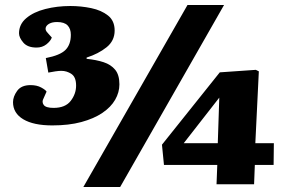

<svg xmlns="http://www.w3.org/2000/svg" viewBox="-20 -736 1136 767"><path d="M313 11 729 -716H875L460 11ZM1000 -164H1074L1073 -77H998L995 0H845L848 -77H635L627 -158L858 -447L1002 -457L1014 -451ZM850 -164 856 -346 714 -164ZM438 -614Q438 -573 405.5 -547Q373 -521 326 -506V-501Q365 -497 394 -487.5Q423 -478 440 -457.5Q457 -437 457 -399Q457 -367 440 -337.5Q423 -308 389 -285Q355 -262 305 -248.5Q255 -235 189 -235Q114 -235 73 -259.5Q32 -284 32 -328Q32 -350 48.5 -373Q65 -396 102 -396Q127 -396 144.5 -386.5Q162 -377 166 -370L154 -343Q146 -329 154.5 -317Q163 -305 194 -305Q241 -305 262.5 -333Q284 -361 284 -394Q284 -428 265.5 -440.5Q247 -453 225 -453Q216 -453 201.5 -451Q187 -449 173 -446L163 -504Q220 -515 241.5 -536.5Q263 -558 263 -597Q263 -621 250 -634.5Q237 -648 208 -648Q189 -648 177 -641.5Q165 -635 162.5 -625Q160 -615 171 -604L187 -586Q182 -572 165.5 -559Q149 -546 126 -546Q90 -546 73 -566Q56 -586 56 -603Q56 -639 85 -663.5Q114 -688 161 -700Q208 -712 261 -712Q304 -712 344.5 -703.5Q385 -695 411.5 -674Q438 -653 438 -614Z"/></svg>

Font: Literata 18pt Black
Style: Italic
Weight: 900
Italic angle: -2°
Designer: Latin by Veronika Burian and Jose Scaglione. Greek by Irene Vlachou. Cyrillic by Vera Evstafieva
Foundry: TypeTogether
Version: Version 3.103;gftools[0.9.29]